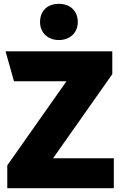

<svg xmlns="http://www.w3.org/2000/svg" viewBox="-20 -982 627 1002"><path d="M574 0V-156H257L566 -595V-714H9L53 -558H327L18 -119V0ZM287 -773C345 -773 386 -811 386 -867C386 -923 348 -962 287 -962C226 -962 189 -924 189 -867C189 -811 230 -773 287 -773Z"/></svg>

Font: Frost ExtraBold
Style: Regular
Weight: 800
Designer: Lee Frost
Foundry: Lee Frost for Ice Communication Norge AS
Version: Version 2.011;hotconv 1.0.107;makeotfexe 2.5.65593